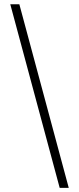

<svg xmlns="http://www.w3.org/2000/svg" viewBox="-20 -782 375 911"><path d="M263.2 109.4H306.2L71.8 -761.7H28.8Z"/></svg>

Font: Raveo ExtraLight
Style: Regular
Weight: 200
Designer: Jakub Foglar, Rasmus Andersson (Inter)
Foundry: Jakubfoglar.com
Version: Version 1.100;Glyphs 3.2.3 (3260)